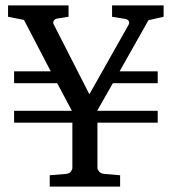

<svg xmlns="http://www.w3.org/2000/svg" viewBox="-20 -691 636 711"><path d="M529.8 -616.2 422.9 -426.8H564V-382.8H397.9L339.8 -280.8H564V-236.8H340.8V-68.8Q340.8 -63.5 347.2 -55.7Q353.5 -47.9 367.2 -46.9L424.8 -42V0H164.1V-42L223.1 -46.9Q236.8 -47.9 242.4 -55.7Q248 -63.5 248 -68.8V-236.8H32.2V-280.8H246.1L191.9 -382.8H32.2V-426.8H168L68.8 -617.2L9.8 -628.9V-670.9H233.9V-628.9L190.9 -622.1Q182.6 -620.6 179 -614Q175.3 -607.4 179.2 -600.1L311 -341.8L456.1 -599.1Q457.5 -601.1 458.3 -604.5Q459 -607.9 457.8 -611.1Q456.5 -614.3 453.1 -617.2Q449.7 -620.1 442.9 -621.1L395 -628.9V-670.9H585.9V-628.9Z"/></svg>

Font: BabelStone Ogham Pictish
Style: Regular
Weight: 400
Designer: Andrew West
Foundry: BabelStone
Version: Version 1.02 March 14, 2022